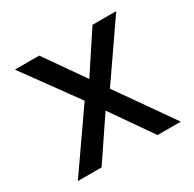

<svg xmlns="http://www.w3.org/2000/svg" viewBox="-119 -641 779 769"><g transform="rotate(-30 270.0 -256.5)"><path d="M508.8 0H401.4L270 -189L142.6 0H32.7L217.3 -265.1L37.6 -512.7H149.9L276.9 -331.1L396.5 -512.7H506.3L329.1 -256.3Z"/></g></svg>

Font: Cadman
Style: Regular
Weight: 400
Designer: Paul James MIller
Foundry: High-Logic / Made with FontCreator
Version: Version 2.114;March 28, 2021;FontCreator 13.0.0.2683 64-bit